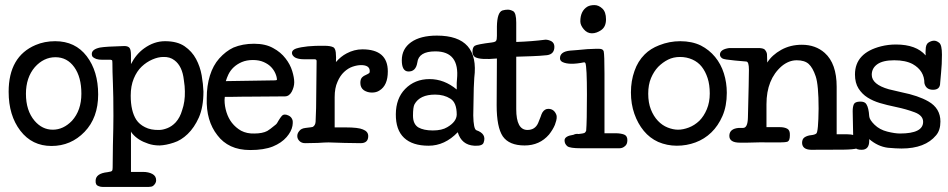

<svg xmlns="http://www.w3.org/2000/svg" viewBox="-20 -563 3729 755"><path d="M120 -386Q155 -401 197 -401Q276 -401 321 -342Q366 -283 366 -191.5Q366 -100 312.5 -44.5Q259 11 182.5 11Q106 11 60 -49Q14 -109 14 -202Q14 -341 120 -386ZM117 -299Q82 -258 82 -194Q82 -128 116 -88Q146 -53 187.5 -53Q229 -53 263 -88Q300 -129 300 -194.5Q300 -260 272 -299Q244 -338 198 -338Q152 -338 117 -299Z M424 8Q426 -67 426 -108Q426 -149 425.5 -180Q425 -211 424 -235Q422 -284 422 -315Q422 -326 420 -326.5Q418 -327 415 -328H383Q368 -328 359 -331Q351 -334 346 -338Q341 -342 341 -351Q341 -369 373 -376Q395 -380 469 -382Q483 -382 489 -375Q495 -368 495 -346Q495 -345 495 -311Q515 -350 547 -373Q586 -401 629 -401Q677 -401 706 -381Q735 -361 751 -331Q767 -301 773 -267Q779 -232 780 -203Q780 -142 762 -101Q744 -61 718 -36Q692 -11 663 -2Q633 8 608 9Q583 9 563 2Q523 -11 501 -37Q497 -41 495 -46Q495 28 495 113H542Q564 113 579 121Q594 129 594 146Q594 158 582 168Q576 172 565 172H383Q375 172 368 169Q355 165 356 148Q356 119 403 114Q419 112 421 108Q423 105 423 95.5Q423 86 424 8ZM494 -187Q494 -126 516 -92Q528 -74 550 -63Q573 -51 606 -52Q620 -52 638 -59Q656 -66 671 -82Q688 -101 696 -129Q708 -163 707 -204Q707 -223 703 -248Q697 -303 666 -326Q648 -340 622 -339Q602 -339 579 -329Q556 -319 537 -301Q518 -283 506 -254Q494 -225 494 -187Z M931 -319Q894 -303 878 -270Q872 -257 868 -244L1060 -247Q1067 -247 1069 -249Q1069 -260 1063 -274Q1057 -288 1046 -299.5Q1035 -311 1017 -319Q999 -327 974.5 -327Q950 -327 931 -319ZM883 -182H864Q863 -176 863 -170Q863 -146 870.5 -122Q878 -98 892 -80Q907 -61 928 -49Q951 -37 980 -38Q1012 -38 1031 -48Q1040 -53 1063 -72Q1069 -76 1076 -90Q1082 -100 1088 -107Q1097 -117 1114 -109Q1125 -104 1129 -94Q1133 -87 1130 -68Q1126 -46 1107 -24Q1087 -1 1053 13Q1018 27 964 27Q920 27 888 12Q856 -3 835 -31Q790 -88 793 -177Q793 -226 805.5 -266Q818 -306 842 -333Q868 -362 898 -376Q934 -391 979 -391Q1024 -391 1054 -374Q1084 -358 1103 -333Q1121 -310 1129 -284Q1137 -258 1137 -239.5Q1137 -221 1127 -202Q1117 -184 1100 -184L969 -183H946Z M1505 -282Q1505 -227 1472 -207Q1460 -199 1442.5 -199Q1425 -199 1411 -208Q1397 -218 1397 -237Q1397 -252 1404 -259Q1410 -265 1418 -268Q1425 -271 1431 -275Q1434 -277 1434 -283Q1434 -296 1424 -302Q1415 -307 1400 -307Q1385 -307 1367 -301Q1349 -295 1333 -280Q1317 -265 1307 -241Q1296 -217 1296 -181Q1296 -181 1296 -62H1340Q1389 -62 1407 -54Q1428 -46 1428 -28Q1428 0 1398 0Q1385 0 1335 -1Q1285 -3 1272 -3Q1258 -3 1230 -1Q1204 0 1180 0Q1166 0 1157.5 -8.5Q1149 -17 1149 -28Q1149 -39 1157 -48Q1164 -58 1182 -60Q1209 -63 1210 -64Q1220 -70 1221 -84Q1223 -129 1223 -138Q1224 -268 1225 -323Q1225 -330 1217 -330H1175Q1153 -330 1140 -337Q1128 -345 1128 -355Q1128 -366 1144 -372Q1182 -384 1255 -383Q1280 -383 1291 -377Q1301 -371 1301 -346Q1302 -342 1301 -319Q1320 -341 1343 -353Q1373 -369 1405 -369Q1505 -369 1505 -282Z M1845 10Q1795 7 1780 -43Q1729 10 1665.5 10Q1602 10 1569 -21Q1536 -52 1536.5 -114Q1537 -176 1573 -213Q1611 -252 1669 -252Q1727 -252 1776 -211V-237L1777 -251Q1788 -361 1692 -361Q1626 -361 1621 -317Q1615 -280 1584 -282Q1560 -284 1560 -326Q1560 -371 1596.5 -397Q1633 -423 1698 -423Q1866 -423 1845 -257Q1844 -237 1843 -217Q1842 -137 1841 -109Q1842 -56 1853 -51Q1894 -37 1882 -3Q1878 12 1845 10ZM1691 -191Q1631 -191 1610 -153Q1604 -142 1604 -108Q1604 -75 1625 -62Q1646 -50 1682 -50Q1718 -50 1739 -63Q1775 -84 1776 -112Q1776 -160 1751 -175Q1726 -191 1691 -191Z M2010 -134Q2010 -52 2054 -52Q2084 -52 2096 -79Q2102 -93 2106 -104Q2109 -114 2113 -121Q2122 -135 2136 -135Q2159 -135 2168 -111Q2169 -108 2169 -106Q2169 -105 2169 -98Q2169 -92 2162 -72Q2154 -53 2139 -34Q2102 9 2043 9Q1982 9 1957 -27Q1933 -63 1933 -149Q1934 -235 1934 -333Q1870 -327 1849 -338Q1838 -344 1838 -360Q1838 -377 1847 -383Q1857 -389 1914 -396Q1929 -398 1931 -403Q1934 -407 1934 -422Q1934 -438 1934 -459Q1935 -515 1956 -522Q1967 -525 1977 -525Q1987 -525 1998 -519Q2010 -512 2010 -474Q2010 -474 2010 -398Q2071 -400 2125 -407Q2136 -407 2148 -401Q2160 -394 2160 -379Q2160 -350 2131 -346Q2102 -343 2071 -342Q2040 -341 2010 -340Q2010 -340 2010 -134Z M2285 -49Q2288 -84 2288 -191.5Q2288 -299 2282 -315Q2280 -318 2277 -318Q2219 -306 2192 -319Q2182 -324 2182 -334Q2182 -360 2222 -364Q2234 -365 2248 -366Q2248 -361 2248 -366Q2295 -371 2320 -371H2337Q2351 -371 2354 -361Q2357 -347 2357 -274Q2357 -157 2357 -39H2401Q2420 -39 2434 -34Q2447 -29 2447 -12Q2447 5 2437 12Q2428 20 2416 20H2264Q2221 20 2211 12Q2200 3 2200 -11Q2200 -28 2235 -33Q2245 -38 2255 -36Q2273 -38 2278 -40Q2283 -43 2285 -49ZM2262 -479Q2262 -520 2290 -537Q2301 -543 2317.5 -543Q2334 -543 2348.5 -529.5Q2363 -516 2363 -487Q2363 -458 2344.5 -445Q2326 -432 2307.5 -432Q2289 -432 2275.5 -448Q2262 -464 2262 -479Z M3169 26Q3135 25 3134 -1Q3134 -17 3144.5 -23.5Q3155 -30 3169.5 -31.5Q3184 -33 3190 -38Q3198 -44 3199 -136Q3199 -229 3187.5 -263Q3176 -297 3160 -311.5Q3144 -326 3113 -326Q3082 -326 3054 -303Q2994 -251 2994 -153Q2994 -103 2994 -63H3047Q3064 -63 3075.5 -57Q3087 -51 3086 -31Q3086 -10 3077 -6Q3068 -3 3047 -3H3021Q2967 -4 2917 -2H2890Q2847 -2 2848 -30Q2849 -57 2885 -60H2902Q2920 -60 2921 -100Q2925 -256 2925 -289Q2925 -320 2915 -321L2870 -325Q2827 -329 2821 -333Q2811 -339 2811 -349Q2812 -369 2847 -374Q2948 -374 2956 -374Q2982 -375 2988 -367Q2995 -359 2996 -350Q2996 -336 2997 -317Q3016 -347 3052 -367Q3088 -387 3133 -387Q3187 -387 3223 -355Q3270 -313 3270 -222Q3270 -130 3270 -35H3311Q3344 -35 3357 -20Q3364 -13 3364 1.5Q3364 16 3350 20.5Q3336 25 3296 25.5Q3256 26 3169 26ZM2838 -198Q2838 -146 2821 -107Q2804 -68 2777 -42Q2750 -16 2715 -3Q2680 10 2641.5 10Q2603 10 2568 -5Q2535 -20 2511.5 -48.5Q2488 -77 2474.5 -115.5Q2461 -154 2461 -199.5Q2461 -245 2475 -284Q2488 -322 2515 -349Q2538 -372 2572 -385Q2612 -401 2655 -401Q2701 -401 2736 -384Q2769 -367 2792 -339Q2815 -311 2826.5 -274.5Q2838 -238 2838 -198ZM2568 -300Q2551 -282 2540 -256Q2529 -230 2529 -194.5Q2529 -159 2539.5 -132.5Q2550 -106 2567 -88Q2584 -70 2605.5 -61.5Q2627 -53 2646.5 -53Q2666 -53 2688.5 -61.5Q2711 -70 2730 -88Q2748 -106 2759.5 -133.5Q2771 -161 2771 -195.5Q2771 -230 2762.5 -256Q2754 -282 2739.5 -300.5Q2725 -319 2702.5 -329Q2680 -339 2654 -339Q2628 -339 2607 -328.5Q2586 -318 2568 -300Z M3519 -38Q3610 -38 3610 -84Q3610 -109 3576.5 -121.5Q3543 -134 3504.5 -142Q3466 -150 3439.5 -158Q3413 -166 3391.5 -179.5Q3370 -193 3356 -215Q3342 -237 3342 -270Q3342 -355 3445 -381Q3473 -388 3503 -388Q3583 -388 3620 -345Q3619 -359 3620 -367Q3620 -389 3631.5 -396Q3643 -403 3653 -403Q3663 -403 3673.5 -394.5Q3684 -386 3684 -348Q3684 -310 3680.5 -276Q3677 -242 3677 -237Q3677 -210 3649 -210Q3621 -210 3615 -236Q3615 -285 3569 -311Q3541 -326 3496.5 -326Q3452 -326 3430 -310.5Q3408 -295 3408 -269Q3408 -231 3475 -212Q3495 -207 3526 -200Q3591 -187 3631 -164Q3678 -137 3678 -85Q3678 -51 3661 -31Q3618 21 3525 21Q3504 21 3471 18Q3432 13 3398 -16Q3398 -16 3398 -9Q3398 26 3368 26Q3348 26 3341 16.5Q3334 7 3334 3Q3335 3 3335 -24Q3334 -50 3333 -126Q3333 -143 3337.5 -153Q3342 -163 3361.5 -163.5Q3381 -164 3387 -153Q3396 -139 3398 -106Q3399 -92 3419 -72.5Q3439 -53 3469 -45.5Q3499 -38 3519 -38Z"/></svg>

Font: Scratch Savers
Style: Book
Weight: 400
Designer: Pablo Impallari, Rodrigo Fuenzalida, Brenda Gallo
Foundry: Pablo Impallari, Rodrigo Fuenzalida, Brenda Gallo
Version: Version 4.0b1